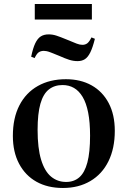

<svg xmlns="http://www.w3.org/2000/svg" viewBox="-20 -921 635 955"><path d="M293 14Q217 14 161.5 -17Q106 -48 75 -106.5Q44 -165 44 -245Q44 -334 76.5 -397Q109 -460 168.5 -493.5Q228 -527 308 -527Q381 -527 435.5 -496.5Q490 -466 520.5 -408.5Q551 -351 551 -270Q551 -183 519.5 -119Q488 -55 429.5 -20.5Q371 14 293 14ZM309 -16Q348 -16 374.5 -39Q401 -62 414.5 -112.5Q428 -163 428 -246Q428 -313 418.5 -361Q409 -409 391 -439Q373 -469 348 -483.5Q323 -498 291 -498Q251 -498 223 -476Q195 -454 181 -405Q167 -356 167 -275Q167 -184 184.5 -126.5Q202 -69 234 -42.5Q266 -16 309 -16ZM153 -824V-901H437V-824ZM366 -617Q345 -617 324.5 -623.5Q304 -630 275 -643Q248 -654 234 -659.5Q220 -665 212 -666.5Q204 -668 198 -668Q184 -668 173.5 -661.5Q163 -655 152 -632L135 -639Q144 -682 155.5 -706Q167 -730 183 -740Q199 -750 222 -750Q242 -750 261.5 -743.5Q281 -737 310 -725Q346 -710 361.5 -704Q377 -698 390 -698Q404 -698 414 -705.5Q424 -713 435 -735L452 -728Q441 -684 429 -660Q417 -636 402 -626.5Q387 -617 366 -617Z"/></svg>

Font: Literata 60pt Medium
Style: Regular
Weight: 500
Designer: Latin by Veronika Burian and Jose Scaglione. Greek by Irene Vlachou. Cyrillic by Vera Evstafieva.
Foundry: TypeTogether
Version: Version 3.103;gftools[0.9.29]